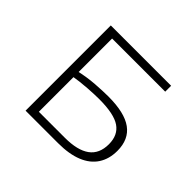

<svg xmlns="http://www.w3.org/2000/svg" viewBox="-119 -599 736 736"><g transform="rotate(45 249.5 -231.0)"><path d="M98 0V-462H425V-430H137V-33H278Q346 -33 380.5 -58Q415 -83 415 -135Q415 -184 381 -207.5Q347 -231 266 -231Q242 -231 204.5 -228.5Q167 -226 125 -219V-246Q171 -257 213.5 -260Q256 -263 284 -263Q372 -263 414 -232.5Q456 -202 456 -140Q456 -96 435.5 -64.5Q415 -33 374.5 -16.5Q334 0 274 0Z"/></g></svg>

Font: Ysabeau SC ExtraLight
Style: Regular
Weight: 250
Designer: Christian Thalmann (Catharsis Fonts)
Version: Version 2.001;gftools[0.9.30]; featfreeze: smcp